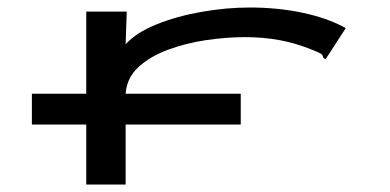

<svg xmlns="http://www.w3.org/2000/svg" viewBox="-20 -491 1040 512"><path d="M65 -159V-241H210V-460H318L315 -373Q343 -404 397.5 -426Q452 -448 518 -459.5Q584 -471 646 -471Q722 -471 789 -456.5Q856 -442 902 -416L854 -342L848 -333L842 -337Q841 -345 834.5 -348.5Q828 -352 813 -358Q769 -376 725.5 -384Q682 -392 633 -392Q584 -392 529.5 -384Q475 -376 427 -358Q379 -340 348.5 -311.5Q318 -283 315 -241H622V-159H315V1H210V-159Z"/></svg>

Font: Inconsolata UltraExpanded Medium
Style: Regular
Weight: 500
Width: 9
Monospace: yes
Designer: Raph Levien, Cyreal, Brenton Simpson
Foundry: Raph Levien, Cyreal, Google
Version: Version 3.001; ttfautohint (v1.8.2.53-6de2)